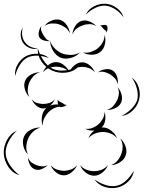

<svg xmlns="http://www.w3.org/2000/svg" viewBox="-97 -887 758 1014"><path d="M-17 -485Q-21 -517 -4 -546.5Q13 -576 41 -591Q70 -605 104 -603Q138 -601 162 -580Q132 -592 100.5 -593Q69 -594 46 -582Q24 -570 7 -543Q-10 -516 -17 -485ZM130 -505Q137 -526 157 -542.5Q177 -559 199 -559Q221 -559 241.5 -542.5Q262 -526 269 -505Q255 -522 236 -528.5Q217 -535 199 -535Q182 -535 163 -528.5Q144 -522 130 -505ZM269 -505Q276 -525 295.5 -541.5Q315 -558 337 -558Q358 -558 377.5 -541.5Q397 -525 404 -505Q391 -521 372.5 -527.5Q354 -534 337 -534Q320 -534 301.5 -527.5Q283 -521 269 -505ZM420 -505Q435 -517 458 -521Q481 -525 497 -515Q514 -505 521 -483Q528 -461 524 -442Q521 -461 509.5 -473.5Q498 -486 485 -494Q472 -502 455.5 -506.5Q439 -511 420 -505ZM58 -375Q42 -390 34.5 -415.5Q27 -441 36 -461Q45 -482 68.5 -494Q92 -506 114 -505Q92 -499 78.5 -483.5Q65 -468 58 -452Q51 -436 49.5 -415.5Q48 -395 58 -375ZM599 -477Q626 -458 636 -424Q646 -390 637 -359Q629 -327 603 -302.5Q577 -278 545 -275Q574 -289 597.5 -312.5Q621 -336 628 -361Q634 -387 626 -418.5Q618 -450 599 -477ZM524 -426Q539 -411 545 -387Q551 -363 542 -344Q533 -325 510 -315Q487 -305 467 -307Q487 -312 500 -326Q513 -340 520 -355Q528 -370 530.5 -388.5Q533 -407 524 -426ZM128 -223Q120 -246 125 -274Q130 -302 149 -318Q140 -314 131 -314Q112 -314 94.5 -329.5Q77 -345 70 -363Q82 -348 99 -343Q116 -338 131 -338Q147 -338 163.5 -343Q180 -348 192 -363Q185 -343 167 -329Q187 -337 210 -335Q208 -341 207.5 -349Q207 -357 208 -363Q210 -354 217 -351Q224 -348 230 -344Q237 -341 243 -336Q249 -331 258 -334Q252 -329 243 -326Q244 -325 246 -324L241 -325Q226 -319 218 -323L217 -324Q202 -322 188.5 -315.5Q175 -309 165 -300Q150 -287 139 -267Q128 -247 128 -223ZM370 -157Q379 -181 401 -198Q374 -195 352 -207Q373 -204 391.5 -211.5Q410 -219 422 -230Q435 -241 445 -258Q455 -275 455 -296Q462 -277 458.5 -252.5Q455 -228 440 -214Q443 -214 446 -214Q469 -214 491 -196.5Q513 -179 521 -157Q506 -175 485.5 -182.5Q465 -190 446 -190Q427 -190 406.5 -182.5Q386 -175 370 -157ZM51 -71Q33 -88 26.5 -116Q20 -144 30 -166Q40 -189 66 -202Q92 -215 116 -213Q92 -206 76 -190Q60 -174 52 -156Q44 -138 42 -115.5Q40 -93 51 -71ZM6 38Q-30 28 -52.5 -5Q-75 -38 -77 -75Q-79 -112 -60.5 -147Q-42 -182 -8 -197Q-35 -172 -52 -138.5Q-69 -105 -67 -76Q-65 -46 -44.5 -15Q-24 16 6 38ZM538 -156Q556 -141 565.5 -115Q575 -89 567 -67Q560 -45 536.5 -30Q513 -15 489 -15Q511 -23 524.5 -40Q538 -57 544 -75Q551 -93 550.5 -114.5Q550 -136 538 -156ZM155 -15Q143 -2 123 6Q103 14 87 7Q70 1 60.5 -18Q51 -37 51 -55Q57 -38 69.5 -29Q82 -20 95 -15Q108 -10 123.5 -8.5Q139 -7 155 -15ZM310 -15Q302 6 282 22.5Q262 39 240 39Q218 39 198 22.5Q178 6 171 -15Q185 2 204 8.5Q223 15 240 15Q258 15 277 8.5Q296 2 310 -15ZM473 -15Q465 7 444 24Q423 41 400 41Q376 41 355 24Q334 7 326 -15Q341 3 361 10Q381 17 400 17Q418 17 438 10Q458 3 473 -15ZM610 14Q606 47 580 72Q554 97 521 104Q488 111 454 99.5Q420 88 402 60Q428 80 460 90Q492 100 519 94Q545 89 569.5 66Q594 43 610 14ZM356 -809Q369 -838 399 -853.5Q429 -869 461 -867Q492 -865 519.5 -845Q547 -825 556 -795Q538 -821 511.5 -838Q485 -855 460 -857Q435 -859 406.5 -845.5Q378 -832 356 -809ZM138 -750Q151 -768 175 -778Q199 -788 220 -782Q241 -776 255.5 -754.5Q270 -733 272 -711Q263 -731 246.5 -742.5Q230 -754 213 -759Q196 -764 176 -763Q156 -762 138 -750ZM286 -705Q286 -726 299 -747.5Q312 -769 332 -776Q351 -783 374.5 -774Q398 -765 412 -749Q394 -760 374.5 -759.5Q355 -759 340 -753Q324 -748 308.5 -736.5Q293 -725 286 -705ZM429 -750Q436 -753 448.5 -755Q461 -757 467 -752Q472 -746 470.5 -733.5Q469 -721 466 -714Q466 -722 460 -726Q454 -730 450 -734Q445 -739 441 -745Q437 -751 429 -750ZM168 -670Q154 -668 136 -673Q118 -678 111 -690Q104 -703 108.5 -721Q113 -739 122 -750Q117 -736 121.5 -724Q126 -712 132 -702Q138 -692 146 -682.5Q154 -673 168 -670ZM103 -631Q82 -625 60.5 -633.5Q39 -642 26 -659Q14 -676 12.5 -699.5Q11 -723 23 -741Q12 -696 34 -665Q56 -634 103 -631ZM455 -702Q463 -681 457 -654Q451 -627 433 -613Q415 -598 388 -598Q361 -598 341 -610Q364 -606 384 -613Q404 -620 418 -631Q433 -643 444 -661Q455 -679 455 -702ZM325 -610Q308 -590 278.5 -581.5Q249 -573 224 -582Q200 -592 184 -618Q168 -644 168 -670Q177 -645 195 -628.5Q213 -612 233 -604Q253 -597 277.5 -597Q302 -597 325 -610ZM317 -535Q291 -508 252 -503.5Q213 -499 179 -514Q145 -529 122.5 -561.5Q100 -594 103 -631Q113 -596 134.5 -565.5Q156 -535 183 -523Q210 -511 247 -515Q284 -519 317 -535Z"/></svg>

Font: Rubik Puddles
Style: Regular
Weight: 400
Designer: Hubert and Fischer, NaN
Foundry: Hubert and Fischer, NaN
Version: Version 2.200